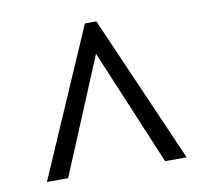

<svg xmlns="http://www.w3.org/2000/svg" viewBox="-58 -778 628 579"><g transform="rotate(-10 255.5 -488.5)"><path d="M41 -263H106L254 -618L403 -263H469L272 -714H237Z"/></g></svg>

Font: Noto Serif Hebrew SemiCondensed Medium
Style: Regular
Weight: 500
Width: 4
Designer: Monotype Design Team
Foundry: Monotype Imaging Inc.
Version: Version 2.004